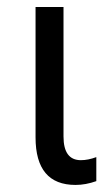

<svg xmlns="http://www.w3.org/2000/svg" viewBox="-20 -520 307 546"><path d="M253.9 -4.9Q223.6 5.9 194.8 5.9Q81.1 5.9 81.1 -129.4V-500H160.6V-131.8Q160.6 -64.5 210 -64.5Q230.5 -64.5 253.9 -73.2Z"/></svg>

Font: Segoe UI Historic
Style: Regular
Weight: 400
Foundry: Microsoft Corporation
Version: Version 1.03